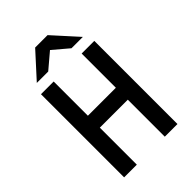

<svg xmlns="http://www.w3.org/2000/svg" viewBox="-264 -1032 1143 1143"><g transform="rotate(-45 308.0 -460.5)"><path d="M83.5 0V-700H190.5V-412H426V-700H532.5V0H426V-311.5H190.5V0ZM113.5 -765 255.5 -921H360L501 -765H405.5L307.5 -848L209.5 -765Z"/></g></svg>

Font: Overpass Mono Light SemiBold
Style: Regular
Weight: 600
Monospace: yes
Version: Version 4.000